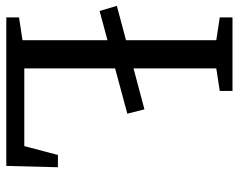

<svg xmlns="http://www.w3.org/2000/svg" viewBox="-98 -680 776 625"><g transform="rotate(90 290.5 -368.0)"><path d="M-2.4 -359.9 334.5 -449.7 348.6 -394 14.2 -303.7ZM274.4 -736.3V-694.8L201.2 -683.6V-58.6H454.1L482.9 -168H522.9L518.6 0H35.2V-41.5L109.4 -52.7V-683.6L35.2 -694.8V-736.3Z"/></g></svg>

Font: Habibi
Style: Regular
Weight: 400
Designer: Magnus Gaarde
Foundry: Magnus Gaarde
Version: Version 1.001